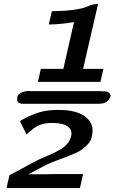

<svg xmlns="http://www.w3.org/2000/svg" viewBox="-20 -786 581 973"><path d="M68 -294Q68 -297 70 -301Q82 -321 119 -325Q122 -325 130 -324.5Q138 -324 142 -324H491Q518 -324 527 -319.5Q536 -315 541 -303Q531 -260 480 -260H99Q67 -260 67 -282Q67 -290 68 -294ZM82 -171Q83 -173 86 -176Q139 -205 180 -217Q221 -229 274 -229Q370 -229 414 -193.5Q458 -158 447 -104Q445 -74 420 -49.5Q395 -25 369 -13Q343 -1 290.5 18.5Q238 38 215 49L124 97H217Q224 97 236 96.5Q248 96 255 96H401L385 167H13L28 102L160 31Q177 22 205.5 10Q234 -2 253 -11Q272 -20 292.5 -33Q313 -46 325 -62.5Q337 -79 341 -99Q347 -128 322.5 -145.5Q298 -163 244 -163Q179 -163 142 -128L114 -105ZM227 -662 243 -729Q309 -730 352 -736Q395 -742 410 -748.5Q425 -755 441.5 -760.5Q458 -766 477 -766L401 -437H504L489 -371H172L187 -437H301L355 -674Q284 -662 227 -662Z"/></svg>

Font: Coval
Style: Italic
Weight: 400
Foundry: Context Ltd
Version: Version 001.000